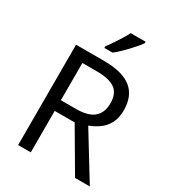

<svg xmlns="http://www.w3.org/2000/svg" viewBox="-222 -1064 1065 1183"><g transform="rotate(30 311.0 -472.0)"><path d="M294 -714Q427 -714 490.5 -663.5Q554 -613 554 -511Q554 -454 533 -416Q512 -378 479.5 -355.5Q447 -333 411 -320L607 0H502L329 -295H187V0H97V-714ZM289 -636H187V-371H294Q381 -371 421 -405.5Q461 -440 461 -507Q461 -577 419 -606.5Q377 -636 289 -636ZM459 -934Q450 -920 433 -900Q416 -880 395.5 -858.5Q375 -837 354.5 -817.5Q334 -798 316 -784H258V-796Q273 -815 290.5 -841Q308 -867 325 -894.5Q342 -922 353 -944H459Z"/></g></svg>

Font: Noto Sans Javanese
Style: Regular
Weight: 400
Designer: Monotype Design Team
Foundry: Monotype Imaging Inc.
Version: Version 2.004